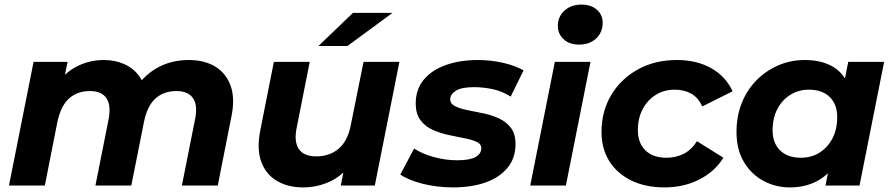

<svg xmlns="http://www.w3.org/2000/svg" viewBox="-20 -807 3883 835"><path d="M801 -546Q869 -546 916 -517.5Q963 -489 983 -434Q1003 -379 986 -298L927 0H771L828 -287Q841 -347 820 -379Q799 -411 747 -411Q692 -411 656 -378.5Q620 -346 606 -276L551 0H395L452 -287Q464 -347 443.5 -379Q423 -411 371 -411Q316 -411 280 -378.5Q244 -346 229 -274L175 0H19L126 -538H274L246 -401L222 -432Q259 -490 314 -518Q369 -546 431 -546Q481 -546 521 -528Q561 -510 586.5 -474.5Q612 -439 616 -386L556 -401Q596 -472 658.5 -509Q721 -546 801 -546Z M1298 8Q1232 8 1184 -20.5Q1136 -49 1116 -104Q1096 -159 1112 -240L1171 -538H1327L1270 -250Q1258 -191 1279.5 -159Q1301 -127 1356 -127Q1414 -127 1453.5 -161Q1493 -195 1506 -265L1561 -538H1717L1610 0H1462L1492 -152L1514 -106Q1476 -47 1419 -19.5Q1362 8 1298 8ZM1365 -607 1515 -751H1687L1491 -607Z M1951 8Q1880 8 1817.5 -8Q1755 -24 1721 -48L1781 -161Q1816 -138 1866.5 -124Q1917 -110 1968 -110Q2023 -110 2048 -124Q2073 -138 2073 -162Q2073 -181 2052 -190.5Q2031 -200 1999 -206Q1967 -212 1930.5 -220Q1894 -228 1861.5 -242.5Q1829 -257 1808.5 -284.5Q1788 -312 1788 -357Q1788 -418 1822.5 -460Q1857 -502 1918.5 -524Q1980 -546 2058 -546Q2114 -546 2167 -534Q2220 -522 2257 -501L2201 -387Q2163 -411 2121.5 -419.5Q2080 -428 2042 -428Q1987 -428 1962.5 -412.5Q1938 -397 1938 -375Q1938 -356 1958.5 -345.5Q1979 -335 2011 -328.5Q2043 -322 2080 -314.5Q2117 -307 2149 -292.5Q2181 -278 2201.5 -251.5Q2222 -225 2222 -180Q2222 -119 2186.5 -76.5Q2151 -34 2090 -13Q2029 8 1951 8Z M2286 0 2393 -538H2548L2441 0ZM2498 -613Q2456 -613 2431 -636.5Q2406 -660 2406 -694Q2406 -734 2434.5 -760.5Q2463 -787 2509 -787Q2551 -787 2576 -764.5Q2601 -742 2601 -709Q2601 -666 2572.5 -639.5Q2544 -613 2498 -613Z M2870 8Q2787 8 2725.5 -22Q2664 -52 2630 -106Q2596 -160 2596 -233Q2596 -323 2638 -393.5Q2680 -464 2754 -505Q2828 -546 2924 -546Q3010 -546 3073 -510.5Q3136 -475 3166 -410L3034 -344Q3017 -382 2986.5 -399.5Q2956 -417 2914 -417Q2868 -417 2832 -394.5Q2796 -372 2775 -332.5Q2754 -293 2754 -241Q2754 -186 2786.5 -153.5Q2819 -121 2879 -121Q2920 -121 2954 -138.5Q2988 -156 3011 -193L3126 -121Q3088 -60 3020.5 -26Q2953 8 2870 8Z M3415 8Q3353 8 3300 -20.5Q3247 -49 3215 -103Q3183 -157 3183 -233Q3183 -301 3205.5 -358Q3228 -415 3269 -457Q3310 -499 3364 -522.5Q3418 -546 3480 -546Q3547 -546 3595 -521Q3643 -496 3666.5 -443.5Q3690 -391 3683 -308Q3678 -213 3644 -141.5Q3610 -70 3552.5 -31Q3495 8 3415 8ZM3463 -121Q3509 -121 3544.5 -143.5Q3580 -166 3600.5 -205.5Q3621 -245 3621 -298Q3621 -353 3588.5 -385Q3556 -417 3498 -417Q3453 -417 3417 -394.5Q3381 -372 3360.5 -332.5Q3340 -293 3340 -240Q3340 -185 3372.5 -153Q3405 -121 3463 -121ZM3570 0 3591 -107 3626 -267 3647 -427 3669 -538H3825L3718 0Z"/></svg>

Font: Montserrat Thin
Style: Bold Italic
Weight: 700
Italic angle: -11.3°
Version: Version 9.000